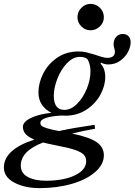

<svg xmlns="http://www.w3.org/2000/svg" viewBox="-132 -710 693 989"><path d="M541 -492Q541 -468 526.5 -441Q512 -414 485.5 -396Q459 -378 426 -378Q405 -378 388 -388L386 -382Q410 -358 410 -313Q410 -268 385 -222Q360 -176 313 -145Q266 -114 204 -114Q194 -114 189 -115Q139 -113 107.5 -103.5Q76 -94 76 -77Q76 -68 82.5 -62Q89 -56 109.5 -49.5Q130 -43 172 -35Q244 -51 355 -67L358 -47Q286 -34 239 -22Q328 -4 365.5 22Q403 48 403 90Q403 137 358.5 176Q314 215 238 237Q162 259 72 259Q-5 259 -58.5 230.5Q-112 202 -112 153Q-112 60 45 9Q14 -4 0 -19.5Q-14 -35 -14 -57Q-14 -82 26.5 -102Q67 -122 133 -129Q102 -144 84 -170.5Q66 -197 66 -234Q66 -282 90.5 -331Q115 -380 162 -412.5Q209 -445 274 -445Q295 -445 313 -440.5Q331 -436 358 -428Q364 -426 385 -419Q406 -412 423 -412Q440 -412 450 -420Q460 -428 460 -445Q460 -450 456.5 -461.5Q453 -473 453 -479Q453 -506 466.5 -520.5Q480 -535 500 -535Q520 -535 530.5 -523Q541 -511 541 -492ZM334 -344Q334 -379 318 -406Q304 -417 279 -417Q244 -417 213 -384.5Q182 -352 163.5 -304.5Q145 -257 145 -217Q145 -144 200 -144Q234 -144 265 -175Q296 -206 315 -252.5Q334 -299 334 -344ZM158 39Q117 31 90 24Q-25 68 -25 143Q-25 182 11 201.5Q47 221 104 221Q196 221 254 193Q312 165 312 120Q312 101 300 87.5Q288 74 255 62.5Q222 51 158 39ZM267 -621Q267 -649 287 -669.5Q307 -690 334 -690Q362 -690 382.5 -670Q403 -650 403 -621Q403 -594 382.5 -574Q362 -554 334 -554Q307 -554 287 -574Q267 -594 267 -621Z"/></svg>

Font: Ibarra Real Nova
Style: Italic
Weight: 400
Italic angle: -22°
Designer: Jose Maria Ribagorda & Octavio Pardo
Foundry: Octavio Pardo
Version: Version 1.014